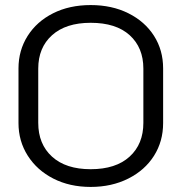

<svg xmlns="http://www.w3.org/2000/svg" viewBox="-20 -729 717 758"><path d="M53 -243V-459Q53 -530 89 -587Q125 -644 189.5 -676.5Q254 -709 338 -709Q422 -709 487 -676.5Q552 -644 588 -587.5Q624 -531 624 -459V-243Q624 -171 588 -114Q552 -57 486.5 -24Q421 9 338 9Q255 9 190.5 -24Q126 -57 89.5 -114.5Q53 -172 53 -243ZM546 -244V-458Q546 -541 492 -590Q438 -639 338 -639Q240 -639 185.5 -590Q131 -541 131 -458V-244Q131 -160 185.5 -110.5Q240 -61 338 -61Q437 -61 491.5 -110.5Q546 -160 546 -244Z"/></svg>

Font: K2D Light
Style: Regular
Weight: 300
Designer: Katatrad Aksorn Co.,Ltd.
Foundry: Cadson Demak Co.,Ltd.
Version: Version 1.000; ttfautohint (v1.6)